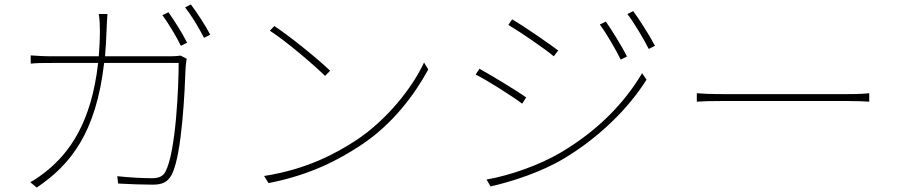

<svg xmlns="http://www.w3.org/2000/svg" viewBox="-20 -822 4040 863"><path d="M737 -767 710 -754C737 -717 774 -656 793 -616L821 -630C799 -674 762 -732 737 -767ZM838 -802 812 -789C841 -752 874 -697 897 -652L925 -666C905 -705 865 -766 838 -802ZM819 -558 792 -572C782 -571 769 -569 741 -569H452C455 -606 458 -645 459 -686C460 -710 461 -737 463 -759H424C428 -736 429 -708 429 -685C429 -644 427 -605 424 -569H216C177 -569 146 -571 118 -573V-536C147 -539 172 -539 217 -539H421C391 -270 291 -135 189 -53C169 -37 138 -14 116 -3L145 21C297 -81 412 -225 448 -539H783C783 -433 771 -141 724 -51C712 -27 689 -21 664 -21C619 -21 565 -24 507 -30L511 3C566 6 623 8 666 8C708 8 733 -2 752 -37C799 -127 811 -429 814 -513C815 -528 816 -540 819 -558Z M1213 -705 1193 -684C1269 -635 1392 -529 1441 -481L1464 -504C1412 -554 1285 -658 1213 -705ZM1167 -31 1187 1C1380 -37 1504 -105 1603 -170C1744 -263 1844 -397 1905 -510L1886 -541C1834 -429 1721 -285 1583 -193C1490 -132 1359 -61 1167 -31Z M2703 -725 2676 -712C2705 -673 2750 -596 2770 -554L2798 -568C2774 -617 2725 -694 2703 -725ZM2826 -772 2800 -759C2830 -720 2875 -644 2896 -602L2924 -616C2899 -664 2849 -742 2826 -772ZM2282 -735 2265 -710C2316 -680 2429 -603 2469 -569L2489 -595C2454 -622 2334 -705 2282 -735ZM2167 -15 2185 16C2282 -6 2414 -49 2514 -109C2670 -202 2805 -334 2886 -464L2866 -493C2784 -354 2660 -230 2498 -135C2404 -80 2275 -34 2167 -15ZM2135 -513 2118 -487C2172 -460 2285 -388 2327 -356L2345 -384C2310 -410 2186 -485 2135 -513Z M3112 -403V-365C3137 -367 3176 -368 3230 -368C3261 -368 3730 -368 3790 -368C3837 -368 3870 -366 3887 -365V-403C3869 -401 3842 -399 3789 -399C3730 -399 3259 -399 3230 -399C3169 -399 3136 -401 3112 -403Z"/></svg>

Font: Noto Sans CJK HK Thin
Style: Regular
Weight: 100
Designer: Ryoko NISHIZUKA 西塚涼子 (kana, bopomofo & ideographs); Paul D. Hunt (Latin, Greek & Cyrillic); Sandoll Communications 산돌커뮤니
Foundry: Adobe
Version: Version 2.004;hotconv 1.0.118;makeotfexe 2.5.65603